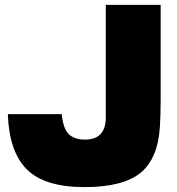

<svg xmlns="http://www.w3.org/2000/svg" viewBox="-20 -750 722 784"><path d="M636 -339Q636 -285 633 -234Q625 -102 553.5 -44Q482 14 325 14Q162 14 89.5 -58.5Q17 -131 12 -284H232Q238 -224 261 -202Q284 -180 327 -180Q412 -180 412 -271V-730H636Z"/></svg>

Font: Nacelle Black
Style: Regular
Weight: 900
Designer: Sora Sagano
Foundry: Sora Sagano
Version: Version 1.000;FEAKit 1.0